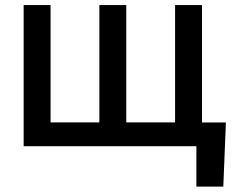

<svg xmlns="http://www.w3.org/2000/svg" viewBox="-20 -565 933 742"><path d="M843 156.2H739V0H71.4V-545.5H175.4V-92H364V-545.5H468V-92H656.6V-545.5H760.7V-91.6H853Z"/></svg>

Font: Linik Sans Medium
Style: Regular
Weight: 500
Designer: Rasmus Andersson (font), Cristiano Sobral (main changes)
Foundry: rsms
Version: Version 3.018;June 1, 2022;FontCreator 14.0.0.2814 64-bit; t